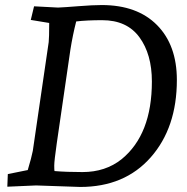

<svg xmlns="http://www.w3.org/2000/svg" viewBox="-20 -735 740 761"><path d="M298 6 123 0 9 5 11 -45 90 -61Q105 -111 110 -137L173 -568Q175 -585 175 -644L102 -656L115 -710Q176 -707 210 -705Q235 -706 291.5 -710.5Q348 -715 383 -715Q524 -715 602.5 -635.5Q681 -556 681 -418Q681 -229 577.5 -111.5Q474 6 298 6ZM385 -655Q324 -655 282 -650Q268 -595 259 -538L205 -167Q195 -97 195 -79Q195 -61 196 -57Q244 -53 307 -53Q398 -53 462 -104Q582 -202 582 -412Q582 -520 532.5 -587.5Q483 -655 385 -655Z"/></svg>

Font: Andada
Style: Italic
Weight: 400
Italic angle: -8.29999°
Designer: Carolina Giovagnoli
Foundry: Carolina Giovagnoli
Version: Version 1.003